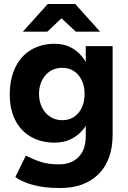

<svg xmlns="http://www.w3.org/2000/svg" viewBox="-20 -732 642 965"><path d="M57 158 110 50Q147 69 184.5 81.5Q222 94 277 94Q338 94 374.5 57.5Q411 21 411 -50V-99Q385 -59 345 -37Q305 -15 255 -15Q187 -15 135.5 -44.5Q84 -74 56.5 -128.5Q29 -183 29 -256Q29 -334 56.5 -392Q84 -450 135.5 -481Q187 -512 255 -512Q306 -512 345.5 -488.5Q385 -465 411 -421V-500H546V-55Q546 72 476 142.5Q406 213 282 213Q202 213 146 197.5Q90 182 57 158ZM294 -128Q344 -128 374.5 -165Q405 -202 405 -260Q405 -318 374 -354.5Q343 -391 293 -391Q241 -391 209 -354.5Q177 -318 176 -260Q177 -202 209.5 -165Q242 -128 294 -128ZM289 -640 218 -573H95L220 -712H358L483 -573H361Z"/></svg>

Font: Oak Sans
Style: Bold
Weight: 700
Designer: Erik Kennedy, Walven
Foundry: Erik Kennedy, Walven
Version: Version 1.000